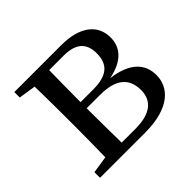

<svg xmlns="http://www.w3.org/2000/svg" viewBox="-129 -671 822 822"><g transform="rotate(-45 282.0 -259.5)"><path d="M219 -41C218 -97 217 -176 217 -230V-251H297C395 -251 437 -212 437 -141C437 -77 393 -41 302 -41ZM306 -480C379 -480 414 -450 414 -387C414 -320 378 -288 293 -288H217C217 -352 218 -427 219 -480ZM47 -519V-486L125 -474C126 -418 127 -342 127 -289V-230C127 -177 126 -101 125 -46L47 -34V0H320C472 0 529 -68 529 -140C529 -206 488 -257 379 -271C472 -289 504 -338 504 -393C504 -469 445 -519 331 -519Z"/></g></svg>

Font: Noto Serif CJK JP Medium
Style: Regular
Weight: 500
Designer: Ryoko NISHIZUKA 西塚涼子 (kana & ideographs); Frank Grießhammer (Latin, Greek & Cyrillic); Wenlong ZHANG 张文龙 (bopomofo); San
Foundry: Adobe Systems Incorporated
Version: Version 1.000;PS 1;hotconv 16.6.53;makeotf.lib2.5.65590